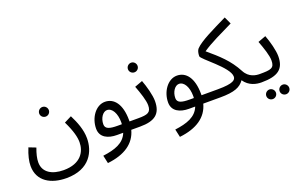

<svg xmlns="http://www.w3.org/2000/svg" viewBox="-104 -1167 2914 1857"><g transform="rotate(-20 1352.5 -238.5)"><path d="M332 -398C359 -398 381 -420 381 -447C381 -474 359 -497 332 -497C304 -497 282 -474 282 -447C282 -420 304 -398 332 -398Z M30 1C30 160 162 230 318 230C564 230 635 64 635 -65C635 -155 600 -241 561 -318L486 -280C538 -173 554 -105 554 -54C554 40 498 148 319 148C201 148 112 98 112 -6C112 -46 123 -92 144 -148L72 -176C43 -105 30 -47 30 1Z M743 230C922 210 1031 134 1065 5H1157C1186 5 1207 -16 1207 -38C1207 -59 1195 -77 1167 -77H1077C1077 -82 1077 -86 1077 -91C1077 -257 1009 -337 917 -337C822 -337 749 -232 749 -121C749 -31 827 5 918 5H982C945 100 849 132 725 148ZM956 -77C871 -77 829 -90 829 -137C829 -201 867 -255 909 -255C962 -255 999 -188 999 -97C999 -90 999 -83 998 -77Z M1285 -507C1312 -507 1334 -529 1334 -556C1334 -583 1312 -606 1285 -606C1257 -606 1235 -583 1235 -556C1235 -529 1257 -507 1285 -507Z M1157 5C1306 5 1376 -45 1376 -179C1376 -239 1349 -338 1324 -403L1243 -373C1272 -297 1300 -213 1300 -163C1300 -89 1264 -77 1167 -77Z M1484 230C1663 210 1772 134 1806 5H1898C1927 5 1948 -16 1948 -38C1948 -59 1936 -77 1908 -77H1818C1818 -82 1818 -86 1818 -91C1818 -257 1750 -337 1658 -337C1563 -337 1490 -232 1490 -121C1490 -31 1568 5 1659 5H1723C1686 100 1590 132 1466 148ZM1697 -77C1612 -77 1570 -90 1570 -137C1570 -201 1608 -255 1650 -255C1703 -255 1740 -188 1740 -97C1740 -90 1740 -83 1739 -77Z M1898 5H1981C2129 5 2191 -23 2231 -81C2280 -8 2357 5 2406 5C2435 5 2456 -16 2456 -38C2456 -59 2444 -77 2416 -77C2381 -77 2308 -85 2267 -163C2199 -292 2111 -369 2000 -463C2084 -521 2203 -575 2320 -633L2286 -707C2144 -637 2000 -570 1947 -513C1933 -498 1926 -469 1926 -439C1926 -407 2173 -237 2173 -141C2173 -108 2151 -77 1985 -77H1908Z M2591 194C2618 194 2640 172 2640 145C2640 118 2618 95 2591 95C2563 95 2541 118 2541 145C2541 172 2563 194 2591 194ZM2454 194C2481 194 2503 172 2503 145C2503 118 2481 95 2454 95C2426 95 2404 118 2404 145C2404 172 2426 194 2454 194Z M2406 5C2575 5 2645 -45 2645 -179C2645 -239 2618 -338 2593 -403L2512 -373C2541 -297 2569 -213 2569 -163C2569 -82 2533 -77 2416 -77Z"/></g></svg>

Font: Noto Sans Arabic
Style: Regular
Weight: 400
Designer: Monotype Design Team, Nadine Chahine, Nizar Qandah and Khaled Hosny
Foundry: Monotype Imaging Inc.
Version: Version 2.012